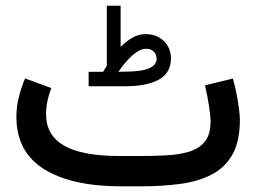

<svg xmlns="http://www.w3.org/2000/svg" viewBox="-20 -660 908 680"><path d="M345.2 -405.8Q348.6 -411.6 352.1 -417Q355.5 -422.4 358.4 -427.2V-639.6H407.2V-494.1Q427.7 -514.6 449.5 -526.9Q471.2 -539.1 495.6 -539.1Q535.2 -539.1 560.3 -514.6Q585.4 -490.2 585.4 -452.6Q585.4 -402.3 543.2 -378.4Q501 -354.5 421.4 -354.5H293.9V-405.8ZM420.9 -406.2Q481.4 -406.2 508.1 -418.2Q534.7 -430.2 534.7 -451.2Q534.7 -466.8 524.7 -477.1Q514.6 -487.3 498 -487.3Q476.1 -487.3 450.7 -465.6Q425.3 -443.8 399.4 -405.8ZM476.1 0H410.2Q233.9 0 136 -61Q38.1 -122.1 38.1 -246.1Q38.1 -282.7 46.9 -317.1Q55.7 -351.6 68.8 -382.3L161.6 -348.1Q153.3 -327.1 148.2 -302.7Q143.1 -278.3 143.1 -254.9Q143.6 -180.7 207.3 -144Q271 -107.4 405.3 -107.4H472.7Q523.9 -107.4 569.6 -109.9Q615.2 -112.3 650.4 -123Q685.5 -133.8 705.6 -158.7Q725.6 -183.6 725.6 -228.5Q725.6 -250 720 -285.9Q714.4 -321.8 706.1 -357.9L804.7 -381.8Q812 -357.4 817.6 -328.6Q823.2 -299.8 826.4 -274.7Q829.6 -249.5 829.6 -235.8Q829.6 -158.7 802.7 -111.8Q775.9 -64.9 727.8 -40.8Q679.7 -16.6 615.5 -8.3Q551.3 0 476.1 0Z"/></svg>

Font: Vazir Medium FD-UI
Style: Medium-FD-UI
Weight: 500
Designer: Saber Rastikerdar
Foundry: Saber Rastikerdar
Version: Version 30.1.0